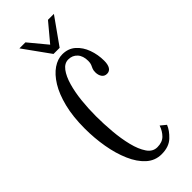

<svg xmlns="http://www.w3.org/2000/svg" viewBox="-223 -690 732 732"><g transform="rotate(-45 143.0 -324.5)"><path d="M163 10Q128 10 102 -13.5Q76 -37 58.8 -76.8Q41.5 -116.5 33 -165.8Q24.5 -215 24.5 -266.5Q24.5 -331 36.8 -379.8Q49 -428.5 69.2 -461.2Q89.5 -494 114.2 -510.8Q139 -527.5 164 -527.5Q196 -527.5 217.2 -508.5Q238.5 -489.5 249.2 -459.8Q260 -430 260 -397Q260 -376.5 253 -365.2Q246 -354 232.5 -354Q219 -354 211.8 -364.2Q204.5 -374.5 204.5 -390Q204.5 -401 207.5 -407.5Q210.5 -414 213.5 -421Q216.5 -428 216.5 -439.5Q216.5 -467 202.5 -482.2Q188.5 -497.5 166.5 -497.5Q145.5 -497.5 130.5 -477.5Q115.5 -457.5 106 -424.5Q96.5 -391.5 92.2 -351Q88 -310.5 88 -269.5Q88 -228.5 91.8 -185Q95.5 -141.5 104.8 -104.2Q114 -67 129.8 -43.8Q145.5 -20.5 170 -20.5Q197 -20.5 212 -35.5Q227 -50.5 234.5 -73L256.5 -55Q248 -33 225.2 -11.5Q202.5 10 163 10ZM141.5 -552 64.5 -659H97L157.5 -586L218.5 -659H250.5L174.5 -552Z"/></g></svg>

Font: Imbue 24pt Light
Style: Regular
Weight: 300
Designer: Tyler Finck
Foundry: Etcetera Type Company
Version: Version 1.102